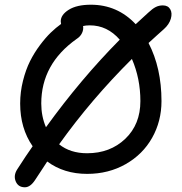

<svg xmlns="http://www.w3.org/2000/svg" viewBox="-20 -754 774 818"><path d="M85.9 43.9Q57.6 43.9 47.1 19Q36.6 -5.9 53.2 -32.2Q93.3 -94.7 119.1 -130.9Q65.9 -207.5 65.9 -313Q65.9 -362.3 77.9 -409.7Q89.8 -457 107.9 -493.2Q126 -529.3 150.1 -561.5Q174.3 -593.8 196.3 -615Q218.3 -636.2 240.2 -651.9Q240.2 -653.3 239.5 -657.2Q238.8 -661.1 238.8 -663.1Q238.8 -690.9 272.9 -712.4Q307.1 -733.9 367.2 -733.9Q480 -733.9 558.1 -650.9Q585.9 -677.2 611.8 -700.2Q629.9 -717.3 643.6 -724.1Q657.2 -731 673.8 -731Q695.8 -731 705.3 -714.6Q714.8 -698.2 707.8 -674.1Q700.7 -649.9 678.2 -629.9Q672.4 -624.5 648.7 -603.5Q625 -582.5 612.8 -570.8Q668 -464.4 668 -323.2Q668 -237.8 628.2 -167Q588.4 -96.2 515.4 -54.7Q442.4 -13.2 351.1 -13.2Q252.4 -13.2 181.2 -65.9Q172.9 -52.7 155.5 -26.6Q138.2 -0.5 129.9 12.2Q109.4 43.9 85.9 43.9ZM155.8 -313Q155.8 -258.8 175.8 -211.9Q324.7 -418 490.2 -585Q437 -646 362.8 -646Q345.7 -646 334 -643.1Q336.4 -627.9 329.3 -613Q322.3 -598.1 306.2 -587.9Q155.8 -481.4 155.8 -313ZM578.1 -323.2Q578.1 -419.4 542 -502.9Q369.1 -331.1 231.9 -139.2Q279.3 -101.1 351.1 -101.1Q449.2 -101.1 513.7 -162.6Q578.1 -224.1 578.1 -323.2Z"/></svg>

Font: Shantell Sans Irregular Bouncy
Style: Regular
Weight: 400
Designer: Stephen Nixon, Anya Danilova, Shantell Martin
Foundry: Arrow Type
Version: Version 1.006;[9816181b4]